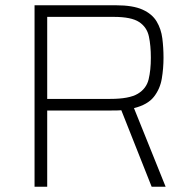

<svg xmlns="http://www.w3.org/2000/svg" viewBox="-20 -708 724 728"><path d="M111 0V-688H420Q484 -688 520.5 -671.5Q557 -655 574 -626.5Q591 -598 595.5 -562.5Q600 -527 600 -489Q600 -449 593.5 -410Q587 -371 563.5 -341Q540 -311 488 -298L608 0H555L440 -290Q429 -289 402 -289H159V0ZM159 -333H398Q470 -333 502.5 -352.5Q535 -372 543.5 -407Q552 -442 552 -489Q552 -535 544.5 -570Q537 -605 507.5 -624.5Q478 -644 411 -644H159Z"/></svg>

Font: Saira ExtraLight
Style: Regular
Weight: 200
Designer: Hector Gatti with collaboration of the Omnibus-Type team
Foundry: Omnibus-Type
Version: Version 1.100; ttfautohint (v1.8.3)